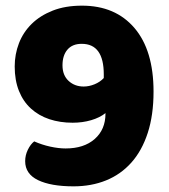

<svg xmlns="http://www.w3.org/2000/svg" viewBox="-20 -643 598 679"><path d="M69 -73Q69 -94 78.5 -113.5Q88 -133 101 -143Q128 -131 157.5 -124.5Q187 -118 212 -118Q277 -118 315 -151.5Q353 -185 353 -241V-243Q333 -227 302.5 -218Q272 -209 237 -209Q192 -209 154.5 -221.5Q117 -234 89.5 -259Q62 -284 47 -321.5Q32 -359 32 -408Q32 -451 47 -490Q62 -529 92 -558.5Q122 -588 166.5 -605.5Q211 -623 270 -623Q388 -623 455.5 -544Q523 -465 523 -319Q523 -236 502.5 -173Q482 -110 444.5 -68Q407 -26 355 -5Q303 16 240 16Q160 16 114.5 -6Q69 -28 69 -73ZM276 -337Q295 -337 314.5 -345Q334 -353 347 -367V-380Q347 -488 269 -488Q236 -488 218.5 -467.5Q201 -447 201 -412Q201 -377 222.5 -357Q244 -337 276 -337Z"/></svg>

Font: Baloo Bhai 2 ExtraBold
Style: Regular
Weight: 800
Designer: Supriya Tembe, Noopur Datye and Ek Type
Foundry: Ek Type
Version: Version 1.640;PS 1.000;hotconv 16.6.51;makeotf.lib2.5.65220;